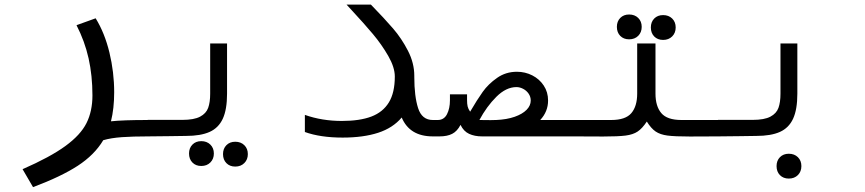

<svg xmlns="http://www.w3.org/2000/svg" viewBox="-20 -574 3640 808"><path d="M369 -172.5Q369 -256 352.8 -328.5Q336.5 -401 302 -468L382.5 -497Q420.5 -435.5 440.5 -353Q460.5 -270.5 460.5 -185.5Q460.5 -117.5 447 -63.5Q497.5 -69 601.5 -69V0Q539 0 493 3.2Q447 6.5 414.5 16Q377.5 78 307 123.8Q236.5 169.5 119 213.5L75 138Q191.5 87 255.2 40.5Q319 -6 344 -56Q369 -106 369 -172.5Z M601.5 -69.5H747.5Q796.5 -69.5 822 -83Q847.5 -96.5 856 -120Q864.5 -143.5 864.5 -180V-391H935.5V-180Q935.5 -113 917.5 -74.2Q899.5 -35.5 862 -18.8Q824.5 -2 762.5 -2L693.5 -1L601.5 0ZM775.5 72Q775.5 49 789.8 34.5Q804 20 827 20Q850.5 20 865.2 34.5Q880 49 880 72Q880 95 865.2 109.8Q850.5 124.5 827 124.5Q804 124.5 789.8 110Q775.5 95.5 775.5 72ZM918.5 74.5Q918.5 51.5 932.8 37Q947 22.5 970 22.5Q993.5 22.5 1008.2 37Q1023 51.5 1023 74.5Q1023 97.5 1008.2 112.2Q993.5 127 970 127Q947 127 932.8 112.5Q918.5 98 918.5 74.5Z M1263 -18.5V-90.5Q1335 -65 1418.5 -65Q1494 -65 1542.8 -83.5Q1591.5 -102 1616.5 -143Q1641.5 -184 1641.5 -252Q1641.5 -290.5 1613.8 -338.8Q1586 -387 1549.5 -430.5Q1513 -474 1461 -530L1438.5 -554.5H1541Q1598.5 -495.5 1634.2 -454Q1670 -412.5 1696.8 -360.5Q1723.5 -308.5 1723.5 -255V-250Q1723.5 -169 1739.5 -119Q1755.5 -69 1801.5 -69V0Q1704 0 1670.5 -79.5Q1633.5 -35.5 1571.2 -15.2Q1509 5 1422 5Q1328 5 1263 -18.5Z M1800 -69H1822Q1848.5 -69 1861 -93.2Q1873.5 -117.5 1873.5 -152V-177H1945.5V-153Q1945.5 -136.5 1948 -126Q1950.5 -115.5 1958.5 -104Q1988 -154.5 2011.5 -187.5Q2035 -220.5 2071.8 -246.2Q2108.5 -272 2155.5 -272Q2190 -272 2220 -256.8Q2250 -241.5 2268.2 -214Q2286.5 -186.5 2286.5 -151Q2286.5 -104.5 2253.5 -69H2400.5V0H2065.5H2054.5H2009Q1977 0 1954 -10.8Q1931 -21.5 1918 -48.5Q1904 -21.5 1883 -10.8Q1862 0 1829.5 0H1800ZM2045 -68.5 2065.5 -69H2068Q2113 -71 2145.8 -82.5Q2178.5 -94 2196 -111.8Q2213.5 -129.5 2213.5 -151Q2213.5 -167 2204.5 -180Q2195.5 -193 2181.5 -200.2Q2167.5 -207.5 2153.5 -207.5Q2110 -207.5 2069 -166.8Q2028 -126 1997.5 -69Z M2576 -461Q2576 -484 2590.2 -498.5Q2604.5 -513 2627.5 -513Q2651 -513 2665.8 -498.5Q2680.5 -484 2680.5 -461Q2680.5 -438 2665.8 -423.2Q2651 -408.5 2627.5 -408.5Q2604.5 -408.5 2590.2 -423Q2576 -437.5 2576 -461ZM2719 -458.5Q2719 -481.5 2733.2 -496Q2747.5 -510.5 2770.5 -510.5Q2794 -510.5 2808.8 -496Q2823.5 -481.5 2823.5 -458.5Q2823.5 -435.5 2808.8 -420.8Q2794 -406 2770.5 -406Q2747.5 -406 2733.2 -420.5Q2719 -435 2719 -458.5ZM2661.5 -180V-391H2738.5V-180Q2738.5 -127 2763 -98Q2787.5 -69 2848 -69H3001.5V0L2883 0.5Q2820 0.5 2789.2 -3.5Q2758.5 -7.5 2739.2 -20.5Q2720 -33.5 2702 -62.5Q2683 -33.5 2663.5 -20.5Q2644 -7.5 2612.8 -3.5Q2581.5 0.5 2518 0.5L2398.5 0V-69H2552Q2612.5 -69 2637 -98Q2661.5 -127 2661.5 -180Z M3001.5 -69.5H3147.5Q3196.5 -69.5 3222 -83Q3247.5 -96.5 3256 -120Q3264.5 -143.5 3264.5 -180V-391H3335.5V-180Q3335.5 -113 3317.5 -74.2Q3299.5 -35.5 3262 -18.8Q3224.5 -2 3162.5 -2L3093.5 -1L3001.5 0ZM3248 125Q3248 102 3262.2 87.5Q3276.5 73 3299.5 73Q3323 73 3337.8 87.5Q3352.5 102 3352.5 125Q3352.5 148 3337.8 162.8Q3323 177.5 3299.5 177.5Q3276.5 177.5 3262.2 163Q3248 148.5 3248 125Z"/></svg>

Font: JuliaMono
Style: Italic
Weight: 400
Italic angle: -9°
Monospace: yes
Designer: cormullion
Foundry: corm
Version: Version 0.057; ttfautohint (v1.8.4)